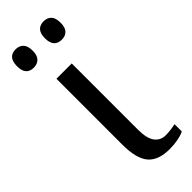

<svg xmlns="http://www.w3.org/2000/svg" viewBox="-250 -771 807 807"><g transform="rotate(-45 153.0 -367.5)"><path d="M87 -145V-536H178V-141Q178 -91 195.5 -67Q213 -43 245 -43Q270 -43 303 -50V-7Q291 0 266 5Q241 10 215 10Q148 10 117.5 -25.5Q87 -61 87 -145ZM7 -690Q7 -745 53 -745Q74 -745 87 -732Q100 -719 100 -690Q100 -662 87 -649Q74 -636 53 -636Q7 -636 7 -690ZM173 -690Q173 -745 220 -745Q241 -745 253.5 -732Q266 -719 266 -690Q266 -662 253.5 -649Q241 -636 220 -636Q173 -636 173 -690Z"/></g></svg>

Font: Noto Serif Narrow
Style: Regular
Weight: 400
Width: 4
Designer: Monotype Design Team
Foundry: Monotype Imaging Inc.
Version: Version 1.001